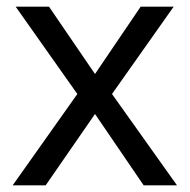

<svg xmlns="http://www.w3.org/2000/svg" viewBox="-20 -556 569 576"><path d="M212 -274 27 -536H127L265 -334L402 -536H501L316 -274L511 0H411L265 -214L117 0H18Z"/></svg>

Font: Noto Sans Samaritan
Style: Regular
Weight: 400
Designer: Monotype Design Team
Foundry: Monotype Imaging Inc.
Version: Version 2.001; ttfautohint (v1.8.4.7-5d5b)